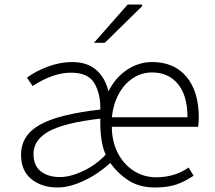

<svg xmlns="http://www.w3.org/2000/svg" viewBox="-20 -815 948 848"><path d="M73 -131Q73 -218 157 -264.5Q241 -311 423 -331Q425 -397 398 -445.5Q371 -494 294 -494Q214 -494 124 -435L99 -472Q136 -500 190.5 -520.5Q245 -541 299 -541Q364 -541 404 -507Q444 -473 459 -412Q490 -473 541.5 -507Q593 -541 652 -541Q749 -541 803.5 -476Q858 -411 858 -295Q858 -276 855 -255H474Q474 -192 499.5 -141Q525 -90 570 -61Q615 -32 670 -32Q751 -32 813 -75L835 -39Q797 -13 758.5 0Q720 13 664 13Q598 13 551 -16Q504 -45 467 -95Q413 -46 350 -16.5Q287 13 234 13Q164 13 118.5 -24Q73 -61 73 -131ZM447 -132Q425 -178 423 -262V-291Q266 -273 197 -235.5Q128 -198 128 -135Q128 -83 160.5 -58Q193 -33 244 -33Q290 -33 346 -59Q402 -85 447 -132ZM651 -495Q606 -495 567.5 -470Q529 -445 504.5 -400Q480 -355 474 -297H808Q808 -393 766 -444Q724 -495 651 -495ZM544 -795H606L609 -789L443 -626H395Z"/></svg>

Font: Nebula Sans Light
Style: Regular
Weight: 300
Designer: Paul D. Hunt for Adobe (as Source Sans)
Foundry: Nebula Entertainment & Broadcasting LLC
Version: Version 1.010